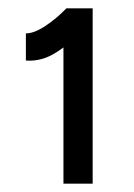

<svg xmlns="http://www.w3.org/2000/svg" viewBox="-20 -820 321 460"><path d="M132 -380V-761L139 -800H202V-380ZM42 -675V-740Q62 -740 89 -758Q116 -776 139 -800L185 -754Q149 -716 114 -694Q79 -672 42 -675Z"/></svg>

Font: Figtree Light
Style: Regular
Weight: 400
Version: Version 2.002